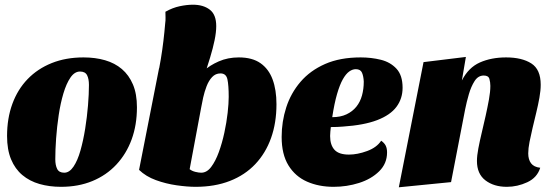

<svg xmlns="http://www.w3.org/2000/svg" viewBox="-20 -774 2341 816"><path d="M239 20Q190 20 148 8Q106 -4 75 -30Q44 -56 27 -97Q10 -138 10 -196Q10 -271 32.5 -332.5Q55 -394 97.5 -438Q140 -482 200 -506Q260 -530 335 -530Q385 -530 426.5 -518Q468 -506 498 -480.5Q528 -455 545 -415Q562 -375 562 -318Q562 -243 539.5 -181.5Q517 -120 474.5 -74.5Q432 -29 372.5 -4.5Q313 20 239 20ZM253 -40Q275 -40 292.5 -66Q310 -92 322 -134.5Q334 -177 342 -227Q350 -277 354 -326Q358 -375 358 -413Q358 -439 350 -454.5Q342 -470 320 -470Q297 -470 279.5 -444.5Q262 -419 249.5 -377Q237 -335 229.5 -285Q222 -235 218.5 -186Q215 -137 215 -97Q215 -72 223 -56Q231 -40 253 -40Z M811 20Q776 20 730.5 13.5Q685 7 642.5 -8.5Q600 -24 571 -52L656 -484L846 -473Q871 -496 909.5 -513Q948 -530 995 -530Q1052 -530 1087 -505.5Q1122 -481 1138.5 -436.5Q1155 -392 1155 -331Q1155 -252 1132 -187.5Q1109 -123 1065 -76.5Q1021 -30 957 -5Q893 20 811 20ZM835 -40Q859 -40 877.5 -64.5Q896 -89 910 -127.5Q924 -166 933.5 -210Q943 -254 947.5 -294.5Q952 -335 952 -362Q952 -412 946.5 -437Q941 -462 917 -462Q896 -462 881.5 -446.5Q867 -431 858 -407.5Q849 -384 843.5 -359.5Q838 -335 835 -317L786 -55Q796 -47 810.5 -43.5Q825 -40 835 -40ZM846 -444 648 -442Q657 -484 663.5 -523Q670 -562 674.5 -600Q679 -638 682 -674Q684 -687 683.5 -699.5Q683 -712 683 -724Q713 -741 743.5 -747.5Q774 -754 800 -754Q844 -754 871.5 -733Q899 -712 899 -663Q899 -637 892 -603Q885 -569 873 -529.5Q861 -490 846 -444Z M1398 20Q1335 20 1285 -2Q1235 -24 1206 -71Q1177 -118 1177 -192Q1177 -257 1196.5 -317.5Q1216 -378 1257 -426Q1298 -474 1361.5 -502Q1425 -530 1513 -530Q1558 -530 1598.5 -520Q1639 -510 1665 -482Q1691 -454 1691 -401Q1691 -355 1665 -320Q1639 -285 1583 -263.5Q1527 -242 1437 -236Q1425 -235 1412.5 -234.5Q1400 -234 1386 -234Q1385 -225 1384 -214.5Q1383 -204 1383 -196Q1383 -158 1401.5 -137.5Q1420 -117 1463 -117Q1499 -117 1540 -132Q1581 -147 1600 -176Q1614 -166 1619.5 -154.5Q1625 -143 1625 -126Q1625 -79 1591.5 -46Q1558 -13 1506 3.5Q1454 20 1398 20ZM1392 -276Q1427 -276 1452.5 -288Q1478 -300 1494.5 -320.5Q1511 -341 1518.5 -368.5Q1526 -396 1526 -427Q1525 -450 1518.5 -465Q1512 -480 1492 -480Q1478 -480 1464 -470Q1450 -460 1437 -437Q1424 -414 1412.5 -374.5Q1401 -335 1392 -276Z M2134 20Q2079 20 2043 -7.5Q2007 -35 2007 -90Q2007 -112 2013 -143.5Q2019 -175 2027.5 -210.5Q2036 -246 2044 -282Q2052 -318 2058 -351Q2064 -384 2064 -409Q2064 -424 2060 -438.5Q2056 -453 2036 -453Q2012 -453 1997 -429.5Q1982 -406 1972.5 -373Q1963 -340 1957 -310L1897 0L1675 22L1780 -510L1960 -532L1943 -432Q1971 -487 2019.5 -508.5Q2068 -530 2131 -530Q2198 -530 2238 -504.5Q2278 -479 2278 -414Q2278 -389 2272.5 -358.5Q2267 -328 2259 -295Q2251 -262 2243.5 -230.5Q2236 -199 2230.5 -171Q2225 -143 2225 -122Q2225 -96 2237 -80Q2249 -64 2276 -61Q2263 -19 2221 0.5Q2179 20 2134 20Z"/></svg>

Font: Sansita Swashed Light Black
Style: Regular
Weight: 900
Version: Version 1.003